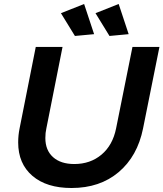

<svg xmlns="http://www.w3.org/2000/svg" viewBox="-20 -935 818 961"><path d="M696 -292Q668 -153 574 -73.5Q480 6 338 6Q213 6 142 -55Q71 -116 71 -222Q71 -258 78 -292L159 -700H293L212 -292Q207 -271 207 -244Q207 -183 245.5 -148.5Q284 -114 352 -114Q432 -114 488 -161Q544 -208 561 -292L643 -700H778ZM401 -915 451 -764 355 -755 285 -869ZM574 -915 624 -764 528 -755 458 -869Z"/></svg>

Font: Gontserrat Medium
Style: Italic
Weight: 500
Italic angle: -11.3°
Designer: Julieta Ulanovsky
Foundry: Julieta Ulanovsky
Version: Version 6.001